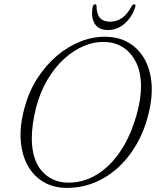

<svg xmlns="http://www.w3.org/2000/svg" viewBox="-20 -888 756 921"><path d="M493.5 -711.5Q553.5 -709.5 599.2 -682Q645 -654.5 673 -605.2Q701 -556 706.8 -488.8Q712.5 -421.5 692 -339.5Q671 -256 631.5 -189.8Q592 -123.5 538.5 -77.2Q485 -31 421.8 -7.8Q358.5 15.5 289.5 13Q231 11 185.2 -17.2Q139.5 -45.5 111.8 -96.2Q84 -147 79.2 -217.5Q74.5 -288 98.5 -374Q119 -449.5 159.2 -512.2Q199.5 -575 253.2 -620.5Q307 -666 368.8 -690Q430.5 -714 493.5 -711.5ZM301 -12Q352 -10 401.8 -29.2Q451.5 -48.5 496 -89.5Q540.5 -130.5 576.5 -193Q612.5 -255.5 636 -339.5Q646.5 -378 651.5 -411.8Q656.5 -445.5 656.5 -475Q656 -541 633.2 -587.8Q610.5 -634.5 571.8 -659.8Q533 -685 484.5 -686.5Q433 -689 381.8 -667.2Q330.5 -645.5 285.2 -603.5Q240 -561.5 205.8 -502.5Q171.5 -443.5 153 -371.5Q142.5 -329.5 137.5 -292.8Q132.5 -256 132.5 -224.5Q133 -122.5 180 -68.5Q227 -14.5 301 -12ZM508 -784Q539.5 -784 565.2 -801.8Q591 -819.5 612 -859Q615.5 -864 618.2 -865.8Q621 -867.5 624 -867.5Q627.5 -867.5 629 -864.5Q630.5 -861.5 629 -855.5Q613.5 -806 578.2 -775Q543 -744 497.5 -744Q452.5 -744 433.8 -775.2Q415 -806.5 425 -856.5Q426.5 -862 429.8 -864.8Q433 -867.5 436 -867.5Q439 -867.5 441 -865.8Q443 -864 443 -859Q443.5 -819.5 459.8 -801.8Q476 -784 508 -784Z"/></svg>

Font: Fraunces 72pt Soft Wonky ExtraLight
Style: Italic
Weight: 250
Italic angle: -16°
Version: Version 1.000;[b76b70a41]